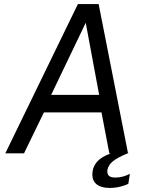

<svg xmlns="http://www.w3.org/2000/svg" viewBox="-20 -754 730 944"><path d="M363 -734H465L609 -2.5L612.5 -2L609.5 -0.5V0H607.5Q557.5 20.5 534.8 39.2Q512 58 508 82L507.5 88.5Q507.5 104 517 111.5Q526.5 119 547 119Q568 119 586.5 113.5Q605 108 618.5 100.5L611 149.5Q596.5 157.5 571 163.8Q545.5 170 519 170Q477.5 170 455.8 152.8Q434 135.5 434 104Q434 99.5 435 89.5Q439 61 459.2 39Q479.5 17 524 0H517.5L479 -201.5H196L98 0H6ZM467.5 -287.5 401.5 -642 231.5 -287.5Z"/></svg>

Font: 1883 Sans
Style: Italic
Weight: 400
Italic angle: -8°
Designer: 1883 Sans project is a fork of Public Sans.
Version: Version 1.009